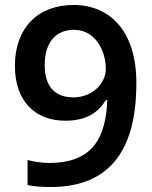

<svg xmlns="http://www.w3.org/2000/svg" viewBox="-20 -743 612 773"><path d="M529 -409C529 -623 418 -723 276 -723C132 -723 40 -630 40 -478C40 -337 120 -257 243 -257C332 -257 377 -293 406 -340H412C406 -197 360 -87 178 -87C148 -87 116 -92 91 -99V2C115 8 157 10 184 10C469 10 529 -204 529 -409ZM278 -623C363 -623 406 -540 406 -465C406 -410 355 -351 275 -351C197 -351 160 -400 160 -480C160 -577 208 -623 278 -623Z"/></svg>

Font: Noto Sans Kayah Li SemiBold
Style: Regular
Weight: 600
Designer: Monotype Design Team, Sérgio Martins
Foundry: Monotype Imaging Inc.
Version: Version 2.002